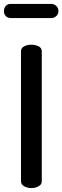

<svg xmlns="http://www.w3.org/2000/svg" viewBox="-41 -959 318 979"><path d="M119 0Q99 0 82.5 -9Q66 -18 66 -35V-697Q66 -715 82.5 -723Q99 -731 119 -731Q139 -731 155.5 -723Q172 -715 172 -697V-35Q172 -18 155.5 -9Q139 0 119 0ZM13 -867Q-2 -867 -11.5 -877Q-21 -887 -21 -902Q-21 -918 -11.5 -928.5Q-2 -939 13 -939H222Q235 -939 246 -928.5Q257 -918 257 -902Q257 -887 246 -877Q235 -867 222 -867Z"/></svg>

Font: Dosis SemiBold
Style: Regular
Weight: 600
Designer: EdgarTolentino, PabloImpallari, IginoMarini
Foundry: EdgarTolentino, PabloImpallari, IginoMarini
Version: Version 3.001; ttfautohint (v1.8.2)